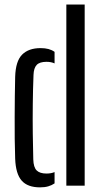

<svg xmlns="http://www.w3.org/2000/svg" viewBox="-20 -820 450 848"><path d="M47 -119Q45.5 -160 45 -207.2Q44.5 -254.5 44.8 -302.8Q45 -351 45.5 -397Q46 -443 47 -481Q49 -550 77.8 -578.8Q106.5 -607.5 159 -607.5Q179 -607.5 194 -603.5Q209 -599.5 221 -591V-540Q205.5 -547 185.5 -547Q155 -547 142 -533.2Q129 -519.5 128 -488.5Q125.5 -426.5 124.8 -359.5Q124 -292.5 124.8 -229.5Q125.5 -166.5 127 -116Q128 -81 142 -67.2Q156 -53.5 185 -53.5Q206 -53.5 221 -60V-10Q208.5 -1.5 193 3Q177.5 7.5 157 7.5Q102 7.5 75.8 -22.2Q49.5 -52 47 -119ZM273 0V-800H354V0Z"/></svg>

Font: Big Shoulders Stencil Text Thin
Style: Regular
Weight: 400
Version: Version 2.001